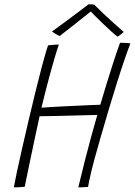

<svg xmlns="http://www.w3.org/2000/svg" viewBox="-20 -846 610 868"><path d="M42.5 1Q46.5 -21.5 56.2 -67.8Q66 -114 79.8 -174.2Q93.5 -234.5 109 -300.5Q124.5 -366.5 140 -429.8Q155.5 -493 169 -544Q177.5 -575 184.5 -600Q191.5 -625 197.5 -641Q202 -641.5 208.5 -642.2Q215 -643 221.8 -643.5Q228.5 -644 235 -644.2Q241.5 -644.5 246 -644.5Q236 -615.5 225.5 -579Q215 -542.5 205 -506.5Q195.5 -471 187.5 -439.8Q179.5 -408.5 174.2 -387Q169 -365.5 167.5 -359Q179 -360 205.2 -361.8Q231.5 -363.5 265 -365Q298.5 -366.5 332.2 -368.2Q366 -370 393.2 -371Q420.5 -372 433.5 -372.5Q444 -408.5 459.5 -459.5Q475 -510.5 491.8 -562.2Q508.5 -614 522.5 -652Q524 -652.5 526.5 -652.5Q529 -652.5 532.5 -652.5Q541.5 -652.5 553 -651.8Q564.5 -651 569.5 -649.5Q558.5 -622 542.8 -576Q527 -530 509 -472.8Q491 -415.5 472.5 -353.8Q454 -292 436.8 -232Q419.5 -172 405.5 -121Q399 -96.5 393.5 -73.8Q388 -51 384.2 -32.5Q380.5 -14 378 -1Q372 -0.5 363.5 0Q355 0.5 347 0.8Q339 1 334 1Q347.5 -56.5 363 -117.2Q378.5 -178 393.5 -232.8Q408.5 -287.5 420 -326.5Q409.5 -326 383.5 -325.5Q357.5 -325 323.8 -324Q290 -323 256.2 -322.2Q222.5 -321.5 196.2 -321Q170 -320.5 159 -320.5Q149 -274.5 137.5 -221Q126 -167.5 116 -119Q106 -70.5 99.2 -38.2Q92.5 -6 92 -2Q89.5 -1.5 84.2 -1Q79 -0.5 71.8 0Q64.5 0.5 57 0.8Q49.5 1 42.5 1ZM405.5 -825.5Q424.5 -806 448 -784Q471.5 -762 495.2 -740.5Q519 -719 539.5 -701.5Q531.5 -694.5 525 -689.5Q518.5 -684.5 512 -680Q501 -687.5 483.5 -703.5Q466 -719.5 446.5 -738Q427 -756.5 411 -772.8Q395 -789 387 -797.5H394.5Q391 -794.5 374 -781Q357 -767.5 334 -749.2Q311 -731 288.2 -713Q265.5 -695 249.5 -683Q246.5 -684.5 239.5 -688.2Q232.5 -692 225.2 -696.5Q218 -701 215 -703.5Q244 -724.5 278.8 -750.2Q313.5 -776 342 -797.5Q370.5 -819 380 -826.5Q383.5 -826.5 387.8 -826.5Q392 -826.5 396.5 -826.2Q401 -826 405.5 -825.5Z"/></svg>

Font: Grandstander Thin Thin
Style: Italic
Weight: 250
Italic angle: -15°
Version: Version 1.200